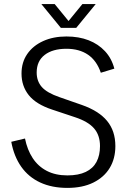

<svg xmlns="http://www.w3.org/2000/svg" viewBox="-20 -900 618 937"><path d="M309 17Q233 17 176 -9.5Q119 -36 83.5 -86.5Q48 -137 35 -208L102 -224Q113 -169 139.5 -128.5Q166 -88 208.5 -66Q251 -44 309 -44Q363 -44 398.5 -61Q434 -78 451 -110Q468 -142 468 -187Q468 -240 439 -273.5Q410 -307 346 -328L235 -365Q156 -391 120.5 -435.5Q85 -480 85 -541Q85 -596 113 -636.5Q141 -677 190.5 -699.5Q240 -722 304 -722Q365 -722 412.5 -703.5Q460 -685 492.5 -650Q525 -615 538 -565L472 -545Q452 -604 409.5 -633Q367 -662 304 -662Q237 -662 198 -632Q159 -602 159 -546Q159 -504 184 -475.5Q209 -447 270 -426L379 -388Q462 -359 502.5 -310Q543 -261 543 -187Q543 -126 515.5 -80.5Q488 -35 435.5 -9Q383 17 309 17ZM277 -764 182 -880H247L332 -776H297L382 -880H447L352 -764Z"/></svg>

Font: TikTok Sans Light
Style: Regular
Weight: 300
Version: Version 4.000